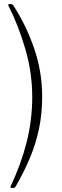

<svg xmlns="http://www.w3.org/2000/svg" viewBox="-20 -762 308 947"><path d="M26 -742H33Q41 -742 45 -736Q107 -642 147.5 -526Q188 -410 188 -285Q188 -200 172 -125Q156 -50 126.5 19.5Q97 89 56 160Q52 165 47 165H37Q33 165 32 162.5Q31 160 32 158Q85 45 112 -63Q139 -171 139 -284Q139 -403 105 -520Q71 -637 21 -735Q20 -737 21 -739.5Q22 -742 26 -742Z"/></svg>

Font: Libre Franklin Thin Thin
Style: Regular
Weight: 250
Version: Version 3.000